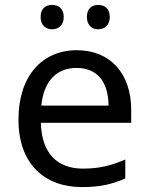

<svg xmlns="http://www.w3.org/2000/svg" viewBox="-20 -750 604 780"><path d="M145 -681C145 -647 166 -631 192 -631C217 -631 239 -647 239 -681C239 -716 217 -730 192 -730C166 -730 145 -716 145 -681ZM333 -681C333 -647 354 -631 379 -631C404 -631 426 -647 426 -681C426 -716 404 -730 379 -730C354 -730 333 -716 333 -681ZM292 -546C150 -546 55 -440 55 -264C55 -85 160 10 313 10C386 10 434 -1 489 -25V-102C433 -78 385 -65 317 -65C210 -65 149 -130 146 -251H513V-304C513 -450 429 -546 292 -546ZM291 -474C380 -474 420 -412 421 -321H148C157 -417 207 -474 291 -474Z"/></svg>

Font: Noto Sans Kayah Li
Style: Regular
Weight: 400
Designer: Monotype Design Team, Sérgio Martins
Foundry: Monotype Imaging Inc.
Version: Version 2.002